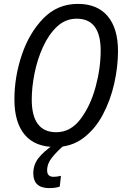

<svg xmlns="http://www.w3.org/2000/svg" viewBox="-20 -745 649 986"><path d="M264 10Q346 10 407 -35.5Q468 -81 507.5 -155Q547 -229 566.5 -315.5Q586 -402 586 -483Q586 -599 533 -662Q480 -725 380 -725Q275 -725 202.5 -650.5Q130 -576 92 -463Q54 -350 54 -234Q54 -116 107 -53Q160 10 264 10ZM269 -66Q143 -66 143 -234Q143 -297 157.5 -369Q172 -441 201 -504.5Q230 -568 273 -608.5Q316 -649 374 -649Q497 -649 497 -485Q497 -394 470.5 -297Q444 -200 393 -133Q342 -66 269 -66ZM233 221Q266 221 287 213L293 158Q271 163 255 163Q222 163 222 130Q222 95 247.5 63.5Q273 32 310 0H253Q204 33 177.5 67Q151 101 151 145Q151 221 233 221Z"/></svg>

Font: Noto Sans UI SemiCondensed
Style: Italic
Weight: 400
Width: 4
Italic angle: -12°
Designer: Monotype Design Team
Foundry: Monotype Imaging Inc.
Version: Version 1.901